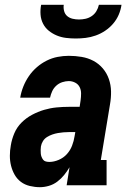

<svg xmlns="http://www.w3.org/2000/svg" viewBox="-20 -770 540 798"><path d="M146 8Q125 8 104 3Q83 -2 67 -14Q51 -26 41 -43.5Q31 -61 26 -81Q21 -101 21 -122.5Q21 -144 25 -166Q29 -191 39.5 -216Q50 -241 69.5 -260.5Q89 -280 113.5 -293Q138 -306 163.5 -313.5Q189 -321 215 -323.5Q241 -326 266 -326H311L315 -353Q317 -367 317 -381.5Q317 -396 311 -408Q305 -420 292.5 -426.5Q280 -433 266 -433Q253 -433 239 -428.5Q225 -424 214 -414Q203 -404 197 -391Q191 -378 188 -364H64Q68 -388 77 -410.5Q86 -433 100 -453.5Q114 -474 133 -490.5Q152 -507 174 -518Q196 -529 219.5 -533.5Q243 -538 266 -538Q293 -538 319.5 -533.5Q346 -529 368.5 -517Q391 -505 407.5 -485.5Q424 -466 432.5 -441.5Q441 -417 441.5 -390Q442 -363 437 -335L399 -105H423V0H257L269 -75Q259 -58 246.5 -42.5Q234 -27 218 -15Q202 -3 183 2.5Q164 8 146 8Q146 8 146 8Q146 8 146 8ZM185 -97Q204 -97 224 -105.5Q244 -114 258 -129.5Q272 -145 279.5 -164.5Q287 -184 290 -204L293 -221H266Q255 -221 243.5 -220Q232 -219 220.5 -217Q209 -215 197.5 -211Q186 -207 175.5 -200.5Q165 -194 158.5 -183.5Q152 -173 150 -161Q149 -154 149 -146.5Q149 -139 149.5 -132Q150 -125 152.5 -118.5Q155 -112 159 -106.5Q163 -101 170 -99Q177 -97 185 -97ZM295 -610Q274 -610 254 -612.5Q234 -615 216 -622.5Q198 -630 183 -642Q168 -654 159 -671.5Q150 -689 148.5 -709.5Q147 -730 151 -750H245Q243 -737 246.5 -724Q250 -711 259.5 -703Q269 -695 282 -692Q295 -689 308 -689Q322 -689 335.5 -692Q349 -695 361 -703Q373 -711 380.5 -723.5Q388 -736 391 -750H485Q482 -729 473.5 -709Q465 -689 450.5 -672Q436 -655 417.5 -642.5Q399 -630 378 -622.5Q357 -615 336 -612.5Q315 -610 295 -610Z"/></svg>

Font: Iosevka Curly Slab XBdObl
Style: Regular
Weight: 800
Italic angle: -9°
Monospace: yes
Designer: Belleve Invis
Foundry: Belleve Invis
Version: Version 11.1.0; ttfautohint (v1.8.3)